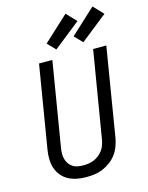

<svg xmlns="http://www.w3.org/2000/svg" viewBox="-143 -1073 901 1169"><g transform="rotate(-15 308.0 -489.0)"><path d="M253 8Q223 8 194.5 2.5Q166 -3 141.5 -16Q117 -29 99 -50.5Q81 -72 72 -99Q63 -126 62.5 -155.5Q62 -185 67 -215L153 -735H237L149 -203Q146 -185 146 -167.5Q146 -150 150.5 -133.5Q155 -117 164.5 -103.5Q174 -90 188 -81Q202 -72 219 -69Q236 -66 254 -66Q271 -66 288 -68.5Q305 -71 321.5 -78Q338 -85 352.5 -96.5Q367 -108 377.5 -122.5Q388 -137 394 -153.5Q400 -170 403 -187L494 -735H577L485 -175Q480 -149 470.5 -123.5Q461 -98 444.5 -76Q428 -54 405 -37Q382 -20 357 -9.5Q332 1 305.5 4.5Q279 8 253 8ZM447 -790 399 -840 557 -986 616 -924ZM277 -790 229 -840 387 -986 446 -924Z"/></g></svg>

Font: Iosevka Curly Extended
Style: Italic
Weight: 400
Width: 7
Italic angle: -9°
Monospace: yes
Designer: Belleve Invis
Foundry: Belleve Invis
Version: Version 11.1.0; ttfautohint (v1.8.3)